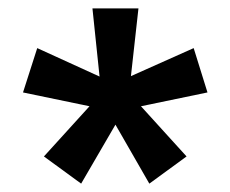

<svg xmlns="http://www.w3.org/2000/svg" viewBox="-20 -545 551 459"><path d="M337 -106 256 -247 174 -106 85 -171 194 -291 35 -324 69 -430 218 -362 201 -525H311L293 -363L443 -430L476 -324L317 -291L426 -171Z"/></svg>

Font: Genos Black
Style: Regular
Weight: 900
Designer: Robert E. Leuschke
Foundry: Robert E. Leuschke
Version: Version 1.010